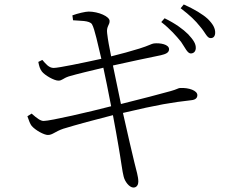

<svg xmlns="http://www.w3.org/2000/svg" viewBox="-20 -798 1040 862"><path d="M704 -699C744 -668 772 -636 793 -610C811 -584 821 -559 836 -558C849 -558 858 -566 859 -581C860 -601 849 -618 825 -644C802 -667 768 -692 719 -716ZM308 -707C337 -704 382 -707 393 -689C405 -669 420 -596 435 -534C353 -516 243 -493 221 -493C199 -493 185 -512 170 -529L152 -520C156 -500 159 -489 168 -477C181 -460 223 -436 242 -436C259 -436 262 -446 289 -455C330 -467 386 -480 444 -494C453 -454 466 -388 479 -321C383 -296 206 -255 176 -255C162 -255 147 -266 122 -288L103 -276C110 -256 115 -242 122 -233C139 -213 178 -192 195 -192C216 -192 226 -207 264 -220C319 -237 415 -263 487 -281C497 -228 506 -178 512 -142C522 -86 530 -22 535 -6C540 17 561 44 579 44C595 44 601 30 601 18C601 -6 593 -28 583 -70C573 -110 554 -194 532 -291C693 -329 751 -338 838 -348C861 -350 866 -361 866 -371C866 -391 829 -405 788 -403C779 -402 775 -397 746 -389C714 -380 601 -350 523 -331C511 -388 499 -447 487 -504C549 -518 648 -539 702 -550C723 -555 739 -561 739 -577C739 -599 699 -606 671 -603C661 -602 648 -593 606 -580C568 -568 523 -556 479 -545C470 -590 465 -615 461 -649C457 -680 473 -686 472 -704C472 -724 422 -746 378 -746C364 -746 329 -738 305 -729ZM791 -761C833 -729 857 -706 879 -678C901 -653 909 -628 924 -627C937 -626 945 -634 946 -649C947 -670 937 -689 913 -713C890 -734 854 -756 805 -778Z"/></svg>

Font: Noto Serif CJK JP Light
Style: Regular
Weight: 300
Designer: Ryoko NISHIZUKA 西塚涼子 (kana & ideographs); Frank Grießhammer (Latin, Greek & Cyrillic); Wenlong ZHANG 张文龙 (bopomofo); San
Foundry: Adobe Systems Incorporated
Version: Version 1.001;PS 1.001;hotconv 16.6.54;makeotf.lib2.5.65590